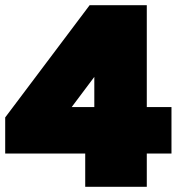

<svg xmlns="http://www.w3.org/2000/svg" viewBox="-25 -719 680 739"><path d="M303 -128H-5V-267L320 -699H540V-307H635V-128H540V0H303ZM338 -307V-423L251 -307Z"/></svg>

Font: Prompt Black
Style: Regular
Weight: 900
Designer: Katatrad Team
Foundry: CadsonDemak
Version: Version 1.000